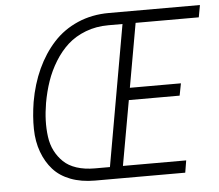

<svg xmlns="http://www.w3.org/2000/svg" viewBox="-52 -783 959 840"><g transform="rotate(-5 428.0 -362.5)"><path d="M846.2 -671.9H568.8L519 -391.1H743.2L732.9 -337.9H509.8L459 -53.2H736.8L728 0H332Q271.5 0 224.9 -17.8Q178.2 -35.6 148.9 -68.4Q119.6 -101.1 102.8 -146.7Q85.9 -192.4 85 -247.6Q84 -302.7 94.2 -366.2Q107.9 -444.3 137.7 -509Q167.5 -573.7 211.9 -622.3Q256.3 -670.9 318.8 -698Q381.3 -725.1 456.1 -725.1H856ZM401.9 -53.2 511.2 -671.9H449.2Q395 -671.9 349.1 -654.3Q303.2 -636.7 270.5 -607.2Q237.8 -577.6 212.4 -536.4Q187 -495.1 171.9 -450.9Q156.7 -406.7 147.9 -356.9Q141.1 -316.4 139.9 -280.5Q138.7 -244.6 143.3 -209.7Q147.9 -174.8 162.1 -147Q176.3 -119.1 198.5 -97.7Q220.7 -76.2 255.6 -64.7Q290.5 -53.2 335.9 -53.2Z"/></g></svg>

Font: Stilu Light
Style: Italic
Weight: 300
Italic angle: -10°
Designer: Genilson Lima Santos
Foundry: Genilson Lima Santos
Version: Version 1.200;PS 001.200;hotconv 1.0.88;makeotf.lib2.5.64775